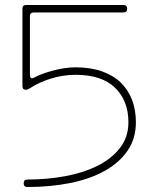

<svg xmlns="http://www.w3.org/2000/svg" viewBox="-20 -720 612 770"><path d="M115 -408Q130 -416 150 -423.5Q170 -431 192.5 -437Q215 -443 238 -446.5Q261 -450 283 -450Q343 -450 388.5 -434Q434 -418 464 -389Q494 -360 509.5 -319.5Q525 -279 525 -230Q525 -164 491.5 -115.5Q458 -67 399.5 -34.5Q341 -2 261.5 14Q182 30 90 30Q75 30 75 15Q75 0 90 0Q169 0 242 -13.5Q315 -27 371 -55Q427 -83 461 -126.5Q495 -170 495 -230Q495 -316 441.5 -368Q388 -420 283 -420Q232 -420 183 -404.5Q134 -389 100 -366Q95 -364 92 -362Q89 -360 84 -360Q70 -360 70 -375V-685Q70 -700 85 -700H475Q490 -700 490 -685Q490 -670 475 -670H115Q100 -670 100 -655V-420Q100 -412 103.5 -408Q107 -404 115 -408Z"/></svg>

Font: Nixie One
Style: Regular
Weight: 400
Designer: Jovanny Lemonad
Foundry: Jovanny Lemonad
Version: Version 1.000 2011 initial release